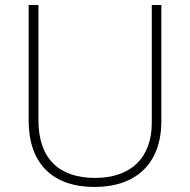

<svg xmlns="http://www.w3.org/2000/svg" viewBox="-20 -734 756 764"><path d="M622 -252V-714H584V-246C584 -103 498 -26 358 -26C214 -26 133 -104 133 -255V-714H94V-254C94 -84 189 10 356 10C518 10 622 -80 622 -252Z"/></svg>

Font: Noto Sans Thai Looped ExtraLight
Style: Regular
Weight: 200
Designer: Sasikarn Vongin, Ben Mitchell
Foundry: The Fontpad Ltd
Version: Version 1.001